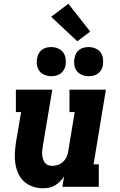

<svg xmlns="http://www.w3.org/2000/svg" viewBox="-20 -1000 640 1028"><path d="M210 8Q182 8 155.5 -1Q129 -10 109 -28Q89 -46 78 -70.5Q67 -95 62.5 -122Q58 -149 59.5 -178Q61 -207 65 -235L93 -400H65V-520H260L209 -216Q207 -204 206 -192.5Q205 -181 206 -169.5Q207 -158 210.5 -147.5Q214 -137 220.5 -128.5Q227 -120 237.5 -116Q248 -112 260 -112Q275 -112 290 -117Q305 -122 317 -133Q329 -144 336 -158.5Q343 -173 345 -188L380 -400H352V-520H547L481 -120H509V0H314L323 -56Q314 -41 301.5 -28.5Q289 -16 274 -7Q259 2 242.5 5Q226 8 210 8ZM455 -592Q436 -592 419 -599Q402 -606 391.5 -619.5Q381 -633 378 -651.5Q375 -670 379 -689Q381 -702 387.5 -714Q394 -726 405 -734Q416 -742 429 -745Q442 -748 455 -748Q473 -748 490 -741Q507 -734 517.5 -720.5Q528 -707 531 -688.5Q534 -670 531 -651Q529 -638 522 -626Q515 -614 504 -606Q493 -598 480 -595Q467 -592 455 -592ZM255 -592Q236 -592 219 -599Q202 -606 191.5 -619.5Q181 -633 178 -651.5Q175 -670 179 -689Q181 -702 187.5 -714Q194 -726 205 -734Q216 -742 229 -745Q242 -748 255 -748Q273 -748 290 -741Q307 -734 317.5 -720.5Q328 -707 331 -688.5Q334 -670 331 -651Q329 -638 322 -626Q315 -614 304 -606Q293 -598 280 -595Q267 -592 255 -592ZM394 -779 254 -910 346 -980 463 -831Z"/></svg>

Font: Iosevka Etoile Heavy Oblique
Style: Regular
Weight: 900
Italic angle: -9°
Designer: Belleve Invis
Foundry: Belleve Invis
Version: Version 15.5.2; ttfautohint (v1.8.4)